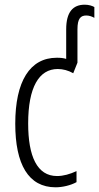

<svg xmlns="http://www.w3.org/2000/svg" viewBox="-20 -788 422 818"><path d="M217 10C245 10 281 2 306 -12V-59C278 -46 250 -38 223 -38C138 -38 100 -122 100 -262C100 -416 146 -494 226 -494C248 -494 271 -488 292 -476L310 -521V-663C310 -710 324 -722 348 -722C361 -722 373 -717 382 -712V-758C373 -763 359 -768 341 -768C291 -768 262 -737 262 -663V-537C250 -541 237 -542 222 -542C107 -542 45 -441 45 -261C45 -88 101 10 217 10Z"/></svg>

Font: Noto Sans UI Condensed Light
Style: Regular
Weight: 300
Width: 3
Designer: Monotype Design Team
Foundry: Monotype Imaging Inc.
Version: Version 1.901